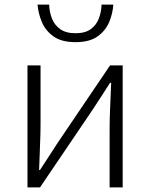

<svg xmlns="http://www.w3.org/2000/svg" viewBox="-20 -819 656 839"><path d="M100.1 0V-533.2H157.2V-275.9Q157.2 -233.4 154.8 -181.4Q152.3 -129.4 150.9 -76.2H154.8Q170.9 -100.6 192.6 -134Q214.4 -167.5 230 -191.9L460.9 -533.2H516.1V0H459V-255.9Q459 -300.3 461.4 -352.1Q463.9 -403.8 465.8 -457H460.9Q445.3 -432.1 423.6 -399.2Q401.9 -366.2 386.2 -341.8L154.8 0ZM310.1 -634.8Q248.5 -634.8 213.4 -660.2Q178.2 -685.5 162.6 -723.6Q147 -761.7 144 -798.8H194.8Q195.8 -767.1 206.8 -738.5Q217.8 -710 242.7 -691.9Q267.6 -673.8 310.1 -673.8Q352.5 -673.8 377 -691.9Q401.4 -710 412.1 -738.5Q422.9 -767.1 423.8 -798.8H475.1Q473.1 -761.7 457.5 -723.6Q441.9 -685.5 406.7 -660.2Q371.6 -634.8 310.1 -634.8Z"/></svg>

Font: Source Han Sans CN Light
Style: Regular
Weight: 300
Designer: Ryoko NISHIZUKA  (kana, bopomofo & ideographs); Paul D. Hunt (Latin, Greek & Cyrillic); Sandoll Communications , Soo-you
Foundry: Adobe
Version: Version 2.000;hotconv 1.0.107;makeotfexe 2.5.65593